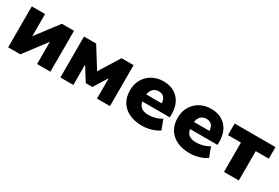

<svg xmlns="http://www.w3.org/2000/svg" viewBox="45 -1245 2908 1999"><g transform="rotate(30 1499.0 -246.0)"><path d="M60 0V-492H220V-226L422 -492H568V0H408V-267L206 0Z M688 0V-492H834L987 -247L1139 -492H1284V0H1128V-245L1026 -81H946L844 -245V0Z M1673 11Q1583 11 1517.5 -20.5Q1452 -52 1417 -110Q1382 -168 1382 -247Q1382 -322 1415.5 -380Q1449 -438 1507.5 -470.5Q1566 -503 1641 -503Q1715 -503 1769.5 -472Q1824 -441 1853.5 -383.5Q1883 -326 1883 -249V-210H1552Q1561 -162 1592 -141Q1623 -120 1678 -120Q1716 -120 1757.5 -131.5Q1799 -143 1831 -165L1875 -48Q1837 -21 1782 -5Q1727 11 1673 11ZM1649 -388Q1609 -388 1583.5 -364Q1558 -340 1551 -294H1737Q1734 -341 1711.5 -364.5Q1689 -388 1649 -388Z M2246 11Q2156 11 2090.5 -20.5Q2025 -52 1990 -110Q1955 -168 1955 -247Q1955 -322 1988.5 -380Q2022 -438 2080.5 -470.5Q2139 -503 2214 -503Q2288 -503 2342.5 -472Q2397 -441 2426.5 -383.5Q2456 -326 2456 -249V-210H2125Q2134 -162 2165 -141Q2196 -120 2251 -120Q2289 -120 2330.5 -131.5Q2372 -143 2404 -165L2448 -48Q2410 -21 2355 -5Q2300 11 2246 11ZM2222 -388Q2182 -388 2156.5 -364Q2131 -340 2124 -294H2310Q2307 -341 2284.5 -364.5Q2262 -388 2222 -388Z M2655 0V-353H2499V-492H2990V-353H2833V0Z"/></g></svg>

Font: Nunito Sans Black
Style: Regular
Weight: 900
Designer: Vernon Adams
Foundry: Vernon Adams
Version: Version 3.006; ttfautohint (v1.8.3)